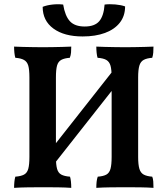

<svg xmlns="http://www.w3.org/2000/svg" viewBox="-20 -904 809 927"><path d="M197 -56 166 -106 562 -609 597 -564ZM48 3Q48 -12 49.5 -26.5Q51 -41 54 -51Q81 -53 96 -61Q111 -69 116.5 -89Q122 -109 122 -146V-530Q122 -568 116.5 -587Q111 -606 96 -614.5Q81 -623 54 -625Q51 -635 49.5 -649.5Q48 -664 48 -679Q66 -678 90 -677.5Q114 -677 139.5 -676.5Q165 -676 187 -676Q210 -676 234 -676.5Q258 -677 281 -677.5Q304 -678 324 -679Q324 -664 323 -650.5Q322 -637 317 -625Q291 -623 276 -615Q261 -607 255.5 -587.5Q250 -568 250 -530V-146Q250 -109 255.5 -89Q261 -69 276 -61Q291 -53 318 -51Q321 -42 322.5 -27.5Q324 -13 324 3Q296 1 261.5 0.5Q227 0 191 0Q154 0 115.5 0.5Q77 1 48 3ZM445 3Q445 -12 446.5 -26.5Q448 -41 452 -51Q479 -53 493.5 -61Q508 -69 513.5 -89Q519 -109 519 -146V-530Q519 -568 513.5 -587Q508 -606 493.5 -614.5Q479 -623 451 -625Q448 -635 446.5 -649.5Q445 -664 445 -679Q463 -678 487 -677.5Q511 -677 537 -676.5Q563 -676 585 -676Q607 -676 631 -676.5Q655 -677 678 -677.5Q701 -678 721 -679Q721 -664 720 -650.5Q719 -637 715 -625Q689 -623 674 -615Q659 -607 653 -587.5Q647 -568 647 -530V-146Q647 -109 653 -89Q659 -69 674 -61Q689 -53 715 -51Q719 -42 720 -27.5Q721 -13 721 3Q694 1 659 0.5Q624 0 588 0Q552 0 513 0.5Q474 1 445 3ZM379 -728Q290 -728 238 -766Q186 -804 186 -871Q206 -879 233 -882Q260 -885 285 -882Q294 -827 317.5 -801.5Q341 -776 389 -776Q437 -776 459 -801.5Q481 -827 485 -882Q509 -885 537 -882.5Q565 -880 584 -873Q584 -827 558.5 -794.5Q533 -762 487 -745Q441 -728 379 -728Z"/></svg>

Font: Vollkorn SemiBold
Style: Regular
Weight: 600
Designer: Friedrich Althausen
Foundry: Friedrich Althausen
Version: Version 5.000